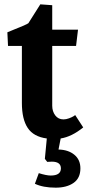

<svg xmlns="http://www.w3.org/2000/svg" viewBox="-20 -631 404 886"><path d="M327 -100 364 -43Q311 0 260 8L250 59Q295 60 323 83Q351 106 351 146Q351 191 319.5 213Q288 235 237 235Q179 235 141 217L159 168Q194 179 214 179Q261 179 261 146Q261 115 219 115L198 116L187 102L196 8Q135 0 108 -40.5Q81 -81 81 -156V-419H17L14 -482Q107 -519 111 -524L166 -611L221 -607V-494H340L331 -419H221V-143Q221 -117 235 -98.5Q249 -80 273 -80Q285 -80 298.5 -85Q312 -90 320 -95Z"/></svg>

Font: Andada
Style: Bold
Weight: 700
Designer: Carolina Giovagnoli
Foundry: Carolina Giovagnoli
Version: Version 1.003